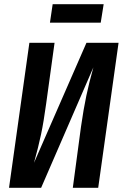

<svg xmlns="http://www.w3.org/2000/svg" viewBox="-20 -895 585 915"><path d="M448 0H327L366 -291Q378 -375 391.5 -439Q405 -503 425 -574L176 0H23L120 -691H240L200 -401Q188 -313 175.5 -254Q163 -195 142 -119L392 -691H545ZM460 -787H218L231 -875H474Z"/></svg>

Font: Fira Sans Extra Condensed Medium
Style: Italic
Weight: 500
Width: 3
Italic angle: -8°
Designer: Carrois Corporate & Edenspiekermann AG
Foundry: Carrois Corporate GbR & Edenspiekermann AG
Version: Version 4.203